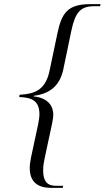

<svg xmlns="http://www.w3.org/2000/svg" viewBox="-20 -780 507 930"><path d="M228 130H284L286 120H250C207 120 189 95 189 46C189 25 192 6 196 -12L232 -180C235 -196 238 -211 238 -223C238 -272 208 -306 143 -313V-316C228 -326 270 -371 286 -441L326 -633C345 -722 371 -750 437 -750H465L467 -760H418C308 -760 279 -718 258 -618L221 -442C202 -343 148 -325 75 -321L73 -310C138 -308 171 -289 171 -226C171 -214 168 -195 165 -179L130 -16C127 1 124 18 124 33C124 99 160 130 228 130Z"/></svg>

Font: Noto Serif Display Light
Style: Italic
Weight: 300
Italic angle: -12°
Designer: Monotype Design Team
Foundry: Monotype Imaging Inc.
Version: Version 2.009